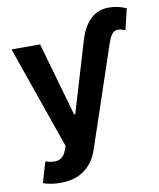

<svg xmlns="http://www.w3.org/2000/svg" viewBox="-93 -730 829 1001"><g transform="rotate(-10 322.0 -229.0)"><path d="M54.7 184.6 86.9 75.2Q113.3 84 134.8 84Q155.8 84 171.1 73.2Q186.5 62.5 196.3 38.1L205.1 14.6L14.6 -530.3H166L277.3 -139.6H283.2L391.6 -502.9Q435.1 -657.2 550.8 -657.2Q576.2 -657.2 600.1 -651.9Q624 -646.5 643.6 -636.7L617.2 -526.4Q592.8 -535.2 580.1 -535.2Q559.6 -535.2 547.4 -520Q535.2 -504.9 523.4 -469.7L345.7 58.6Q322.8 126 273.4 162.6Q224.1 199.2 145.5 199.2Q119.1 199.2 95.2 195.1Q71.3 190.9 54.7 184.6Z"/></g></svg>

Font: Pretendard
Style: Bold
Weight: 700
Designer: Base glyphs from Inter by Rasmus Andersson; Hangeul glyphs from Noto Sans CJK(Source Han Sans) by Jang Soo-young and Kan
Foundry: Kil Hyung-jin
Version: Version 1.309